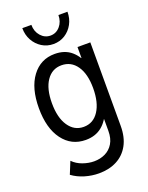

<svg xmlns="http://www.w3.org/2000/svg" viewBox="-173 -828 867 1127"><g transform="rotate(-20 260.5 -264.5)"><path d="M245.1 212.9Q201.2 212.9 157.5 200Q113.8 187 80.1 162.1L111.3 85.9Q136.2 111.3 172.1 124Q208 136.7 242.2 136.7Q280.3 136.7 311.8 121.6Q343.3 106.4 362.1 75.4Q380.9 44.4 380.9 -2.9V-76.2H366.2L384.8 -129.9V-409.2L359.4 -459H378.9V-527.3H459V-5.9Q459 64.9 432.1 113.8Q405.3 162.6 357.2 187.7Q309.1 212.9 245.1 212.9ZM239.3 2Q149.9 2 96.4 -69.8Q43 -141.6 43 -266.6Q43 -392.1 96.4 -463.6Q149.9 -535.2 238.3 -535.2Q301.8 -535.2 342.3 -500Q382.8 -464.8 402.3 -403.8Q421.9 -342.8 421.9 -264.6Q421.9 -183.1 401.4 -123.3Q380.9 -63.5 340.3 -30.8Q299.8 2 239.3 2ZM253.9 -74.2Q314 -74.2 348.4 -127Q382.8 -179.7 382.8 -269.5Q382.8 -358.4 347.9 -408.7Q313 -459 252.9 -459Q193.8 -459 159.4 -408.4Q125 -357.9 125 -268.6Q125 -177.7 160.2 -126Q195.3 -74.2 253.9 -74.2ZM253.9 -591.8Q213.9 -591.8 181.9 -611.8Q149.9 -631.8 131.1 -665.8Q112.3 -699.7 112.3 -742.2H168.9Q168.9 -700.7 193.6 -672.6Q218.3 -644.5 253.9 -644.5Q289.6 -644.5 313.7 -672.6Q337.9 -700.7 337.9 -742.2H394.5Q394.5 -699.7 376 -665.8Q357.4 -631.8 325.7 -611.8Q293.9 -591.8 253.9 -591.8Z"/></g></svg>

Font: Reddit Sans Condensed
Style: Regular
Weight: 400
Designer: Stephen Hutchings
Foundry: Reddit
Version: Version 1.014